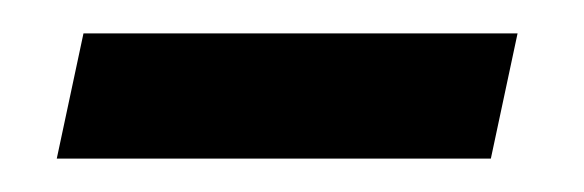

<svg xmlns="http://www.w3.org/2000/svg" viewBox="-20 -330 350 115"><path d="M14 -235 30 -310H290L274 -235Z"/></svg>

Font: NotoSerif-Italic
Style: Regular
Weight: 400
Italic angle: -12°
Designer: Monotype Design Team
Foundry: Monotype Imaging Inc.
Version: Version 2.007; ttfautohint (v1.8) -l 8 -r 50 -G 200 -x 14 -D